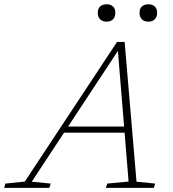

<svg xmlns="http://www.w3.org/2000/svg" viewBox="-84 -902 830 922"><path d="M209.5 -265 219 -294.5H531.5L522 -265ZM571.5 -29.5 661 -20.5 655 0H424.5L431 -20.5L533.5 -30L481 -672.5H492L68.5 -29.5L159.5 -20.5L153 0H-64L-58 -20.5L35 -30L478 -700.5H514.5ZM428 -798Q408.5 -798 397 -809.2Q385.5 -820.5 385.5 -840.5Q385.5 -854 390.8 -863Q396 -872 405.5 -876.8Q415 -881.5 428 -881.5Q447 -881.5 458.5 -871Q470 -860.5 470 -840.5Q470 -827 464.8 -817.5Q459.5 -808 450.2 -803Q441 -798 428 -798ZM628.5 -798Q609 -798 597.5 -809.2Q586 -820.5 586 -840.5Q586 -854 591.2 -863Q596.5 -872 606 -876.8Q615.5 -881.5 628.5 -881.5Q647.5 -881.5 659 -871Q670.5 -860.5 670.5 -840.5Q670.5 -827 665.2 -817.5Q660 -808 650.8 -803Q641.5 -798 628.5 -798Z"/></svg>

Font: Newsreader 9pt ExtraLight
Style: Italic
Weight: 250
Italic angle: -17°
Designer: Hugues Gentile
Foundry: Production Type
Version: Version 1.003